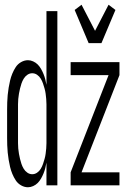

<svg xmlns="http://www.w3.org/2000/svg" viewBox="-20 -782 540 810"><path d="M354 -600 295 -740 324 -762 381 -652 438 -762 467 -740 408 -600ZM98 8Q83 8 69 0Q55 -8 46.5 -21Q38 -34 32 -48.5Q26 -63 22.5 -78Q19 -93 16.5 -108Q14 -123 12.5 -138.5Q11 -154 10.5 -169.5Q10 -185 10 -200V-320Q10 -335 10.5 -350.5Q11 -366 12.5 -381.5Q14 -397 16.5 -412Q19 -427 22.5 -442Q26 -457 32 -471.5Q38 -486 46.5 -499Q55 -512 69 -520Q83 -528 98 -528Q109 -528 120 -523Q131 -518 139 -510Q147 -502 153 -491.5Q159 -481 163.5 -470Q168 -459 171 -447.5Q174 -436 176 -424V-735H222V0H176V-96Q174 -84 171 -72.5Q168 -61 163.5 -50Q159 -39 153 -28.5Q147 -18 139 -10Q131 -2 120 3Q109 8 98 8ZM278 0V-55L438 -465H278V-520H484V-465L324 -55H484V0ZM116 -47Q127 -47 136.5 -53.5Q146 -60 152 -70Q158 -80 161.5 -90.5Q165 -101 168 -111.5Q171 -122 172.5 -133Q174 -144 175 -155.5Q176 -167 176 -178Q176 -189 176 -200V-320Q176 -331 176 -342Q176 -353 175 -364.5Q174 -376 172.5 -387Q171 -398 168 -408.5Q165 -419 161.5 -429.5Q158 -440 152 -450Q146 -460 136.5 -466.5Q127 -473 116 -473Q105 -473 95.5 -466.5Q86 -460 80 -450Q74 -440 70.5 -429.5Q67 -419 64.5 -408.5Q62 -398 60 -387Q58 -376 57 -364.5Q56 -353 56 -342Q56 -331 56 -320V-200Q56 -189 56 -178Q56 -167 57 -155.5Q58 -144 60 -133Q62 -122 64.5 -111.5Q67 -101 70.5 -90.5Q74 -80 80 -70Q86 -60 95.5 -53.5Q105 -47 116 -47Z"/></svg>

Font: Iosevka Fixed SS04 Light
Style: Regular
Weight: 300
Monospace: yes
Designer: Belleve Invis
Foundry: Belleve Invis
Version: Version 32.5.0